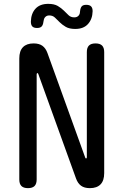

<svg xmlns="http://www.w3.org/2000/svg" viewBox="-20 -965 640 995"><path d="M80 -662Q80 -701 99 -720.5Q118 -740 154 -740Q183 -740 200 -727.5Q217 -715 226 -690L421 -150Q422 -147 423 -145.5Q424 -144 426 -144Q428 -144 429 -145.5Q430 -147 430 -150V-695Q430 -718 441 -729Q452 -740 475 -740Q498 -740 509 -729Q520 -718 520 -695V-68Q520 -29 501 -9.5Q482 10 446 10Q417 10 400 -2.5Q383 -15 374 -40L179 -580Q178 -583 177 -584.5Q176 -586 174 -586Q172 -586 171 -584.5Q170 -583 170 -580V-35Q170 -12 159 -1Q148 10 125 10Q102 10 91 -1Q80 -12 80 -35ZM205 -852Q203 -835 195.5 -827.5Q188 -820 172 -820Q155 -820 147.5 -828Q140 -836 140 -853Q141 -895 164 -920Q187 -945 230 -945Q261 -945 279.5 -934Q298 -923 311 -910Q324 -897 335.5 -886Q347 -875 365 -875Q374 -875 379.5 -878Q385 -881 388.5 -885.5Q392 -890 393.5 -896Q395 -902 395 -908Q397 -925 404 -932.5Q411 -940 427 -940Q444 -940 452 -932Q460 -924 460 -907Q459 -866 436 -840.5Q413 -815 370 -815Q339 -815 320.5 -826Q302 -837 289 -850Q276 -863 264.5 -874Q253 -885 235 -885Q227 -885 221.5 -882Q216 -879 212.5 -874.5Q209 -870 207.5 -864Q206 -858 205 -852Z"/></svg>

Font: Maple Mono NF
Style: Regular
Weight: 400
Monospace: yes
Designer: subframe7536
Version: Version 7.000